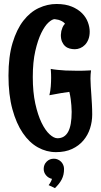

<svg xmlns="http://www.w3.org/2000/svg" viewBox="-20 -738 513 972"><path d="M446.8 -158.2Q446.8 -122.1 435.8 -87.9Q424.8 -53.7 402.1 -26.9Q379.4 0 345 16.1Q310.5 32.2 263.2 32.2Q215.3 32.2 171.9 8.1Q128.4 -16.1 95.5 -64.5Q62.5 -112.8 42.7 -185.3Q22.9 -257.8 22.9 -355Q22.9 -452.1 43.7 -521Q64.5 -589.8 98.6 -633.5Q132.8 -677.2 176.5 -697.5Q220.2 -717.8 266.1 -717.8Q312 -717.8 344 -704.3Q376 -690.9 396 -670.4Q416 -649.9 425 -625.2Q434.1 -600.6 434.1 -578.1Q434.1 -555.7 427.5 -538.8Q420.9 -522 410.2 -511Q399.4 -500 386 -494.4Q372.6 -488.8 358.9 -488.8Q345.7 -488.8 332.8 -492.2Q319.8 -495.6 310.1 -504.2Q300.3 -512.7 294.2 -526.6Q288.1 -540.5 288.1 -561Q288.6 -571.3 290.5 -581.1Q292.5 -589.4 296.6 -599.4Q300.8 -609.4 309.1 -618.2Q301.8 -626.5 293 -630.9Q284.2 -635.3 275.9 -637.7Q266.6 -640.1 256.8 -641.1Q244.1 -641.1 225.3 -624Q206.5 -606.9 189 -571Q171.4 -535.2 158.7 -479.7Q146 -424.3 146 -348.1Q146 -271.5 158.7 -213.6Q171.4 -155.8 190.4 -116.7Q209.5 -77.6 231.2 -57.9Q252.9 -38.1 271 -38.1Q307.1 -38.1 325 -70.8Q342.8 -103.5 342.8 -171.9Q342.8 -187.5 341.3 -204.6Q340.3 -218.8 337.9 -236.8Q335.4 -254.9 331.1 -272.9Q314 -270.5 288.6 -266.6Q263.2 -262.7 230 -255.9Q235.4 -277.8 237.1 -301Q238.8 -324.2 238.8 -344.2Q238.8 -354 238.5 -362.3Q238.3 -370.6 237.8 -376.5Q237.3 -383.3 236.8 -389.2Q251.5 -386.2 271 -384.3Q287.6 -382.3 311.8 -381.1Q335.9 -379.9 367.2 -379.9Q383.8 -379.9 402.1 -380.1Q420.4 -380.4 440.9 -381.8Q438 -361.3 438 -339.8Q438 -321.3 439.5 -300.8Q440.9 -280.3 442.4 -257.8Q443.8 -235.4 445.3 -210.7Q446.8 -186 446.8 -158.2ZM304.2 117.2Q304.2 132.8 301.3 145.8Q298.3 158.7 292.5 170.2Q286.6 181.6 278.1 192.4Q269.5 203.1 258.3 214.4L226.1 199.2Q229 196.3 231.9 191.4Q234.4 187.5 237.5 181.6Q240.7 175.8 243.2 167.5Q225.1 163.6 213.1 149.4Q201.2 135.3 201.2 117.2Q201.2 95.2 216.1 80.3Q231 65.4 252.9 65.4Q263.7 65.4 272.9 69.6Q282.2 73.7 289.1 80.6Q295.9 87.4 300 96.9Q304.2 106.4 304.2 117.2Z"/></svg>

Font: Rum Raisin
Style: Regular
Weight: 400
Designer: Astigmatic (AOETI)
Foundry: Astigmatic (AOETI)
Version: Version 1.000